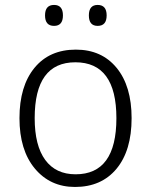

<svg xmlns="http://www.w3.org/2000/svg" viewBox="-20 -740 606 770"><path d="M280.8 9.8Q181.2 9.8 119.6 -64.2Q58.1 -138.2 58.1 -266.1Q58.1 -394.5 118.2 -467.8Q178.2 -541 284.2 -541Q387.7 -541 447.8 -467.8Q507.8 -394.5 507.8 -266.1Q507.8 -136.2 447.3 -63.2Q386.7 9.8 280.8 9.8ZM283.2 -41Q446.8 -41 446.8 -266.1Q446.8 -490.2 282.2 -490.2Q119.1 -490.2 119.1 -266.1Q119.1 -156.2 161.4 -98.6Q203.6 -41 283.2 -41ZM196.8 -720.2Q232.4 -720.2 232.4 -678.2Q232.4 -636.2 196.8 -636.2Q160.6 -636.2 160.6 -678.2Q160.6 -720.2 196.8 -720.2ZM371.6 -720.2Q407.7 -720.2 407.7 -678.2Q407.7 -636.2 371.6 -636.2Q336.4 -636.2 336.4 -678.2Q336.4 -720.2 371.6 -720.2Z"/></svg>

Font: Droid Sans TV
Style: Regular
Weight: 300
Version: Version 1.00